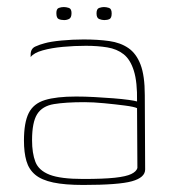

<svg xmlns="http://www.w3.org/2000/svg" viewBox="-20 -517 493 545"><path d="M216 8Q164 8 131 1Q98 -6 80 -21Q62 -36 55 -60Q48 -84 48 -118Q48 -169 61.5 -196Q75 -223 107.5 -233Q140 -243 196 -243Q221 -243 248.5 -241.5Q276 -240 301.5 -238Q327 -236 345 -233.5Q363 -231 369 -229Q370 -284 360 -316Q350 -348 331 -363Q312 -378 284.5 -382.5Q257 -387 224 -387Q191 -387 158.5 -384Q126 -381 101 -374Q76 -367 67 -355V-362Q67 -379 80.5 -385Q94 -391 106 -394Q123 -399 154.5 -402Q186 -405 217 -405Q258 -405 290 -400.5Q322 -396 344.5 -380.5Q367 -365 379 -333.5Q391 -302 391 -247L392 -36Q392 -13 354.5 -2.5Q317 8 216 8ZM216 -9Q274 -9 306 -12.5Q338 -16 352.5 -23Q367 -30 370 -40L369 -210Q361 -214 334 -217.5Q307 -221 275.5 -224Q244 -227 220 -227Q166 -227 133 -221.5Q100 -216 85.5 -193Q71 -170 71 -119Q71 -82 80.5 -57.5Q90 -33 121 -21Q152 -9 216 -9ZM276 -460Q269 -460 261.5 -463Q254 -466 254 -479Q254 -492 261.5 -494.5Q269 -497 275 -497Q282 -497 289.5 -494.5Q297 -492 297 -479Q297 -466 291 -463Q285 -460 276 -460ZM162 -460Q153 -460 146.5 -463Q140 -466 140 -480Q140 -492 147 -494.5Q154 -497 161 -497Q168 -497 175.5 -494.5Q183 -492 183 -480Q183 -467 176.5 -463.5Q170 -460 162 -460Z"/></svg>

Font: Genos Thin
Style: Regular
Weight: 100
Designer: Robert E. Leuschke
Foundry: Robert E. Leuschke
Version: Version 1.010